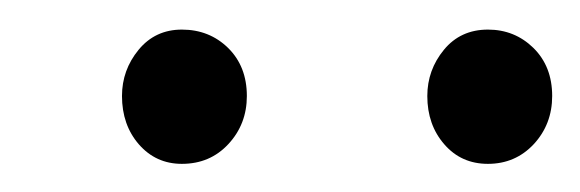

<svg xmlns="http://www.w3.org/2000/svg" viewBox="-20 -764 402 133"><path d="M318 -650.5Q299.5 -650.5 287.8 -664Q276 -677.5 276 -697.5Q276 -715.5 287.5 -729.5Q299 -743.5 318 -743.5Q336.5 -743.5 349.5 -730.8Q362.5 -718 362.5 -697.5Q362.5 -678 349.8 -664.2Q337 -650.5 318 -650.5ZM106 -650.5Q88 -650.5 76.2 -664Q64.5 -677.5 64.5 -697.5Q64.5 -715.5 76 -729.5Q87.5 -743.5 106 -743.5Q125 -743.5 138 -730.8Q151 -718 151 -697.5Q151 -678 138.2 -664.2Q125.5 -650.5 106 -650.5Z"/></svg>

Font: Edu SA Hand
Style: Regular
Weight: 400
Designer: Tina and Corey Anderson, Eben Sorkin, Mirko Velimirovic
Foundry: Google for Education
Version: Version 2.000